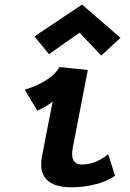

<svg xmlns="http://www.w3.org/2000/svg" viewBox="-20 -795 558 824"><path d="M332 -775.4 497.1 -632.8 414.6 -556.6 321.3 -654.8 190.4 -562.5 127.9 -638.7ZM234.9 -507.3Q255.4 -504.9 296.1 -501Q336.9 -497.1 356.9 -494.6L292 -159.2Q289.6 -145.5 289.6 -134.3Q289.6 -88.9 331.5 -88.9Q390.1 -88.9 444.3 -133.3Q449.2 -117.7 459 -86.9Q468.8 -56.2 473.6 -40.5Q439 -16.1 388.2 -3.7Q337.4 8.8 288.1 8.8Q156.7 8.8 156.7 -90.3Q156.7 -105.5 160.6 -126Q168 -165 183.1 -242.9Q198.2 -320.8 206.1 -359.9Q189.5 -343.3 140.6 -319.8Q131.3 -334.5 113.3 -364.7Q95.2 -395 86.4 -409.7Q202.1 -447.3 234.9 -507.3Z"/></svg>

Font: Fantasque Sans Mono
Style: Bold Italic
Weight: 700
Italic angle: -11°
Monospace: yes
Designer: Jany Belluz
Version: Version 1.7.1